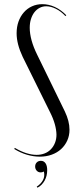

<svg xmlns="http://www.w3.org/2000/svg" viewBox="-20 -726 372 899"><path d="M244.4 -95.6Q244.4 -74.8 237.4 -57.1Q230.4 -39.5 218.1 -26.9Q205.9 -14.2 188.8 -7.6Q171.8 -0.9 151.6 -0.9Q128.9 -0.9 103.2 -8.9Q77.6 -17 49.6 -33.5L46.6 -28.5Q75.6 -10.5 106.1 -1.5Q136.6 7.5 166.6 7.5Q196.8 7.5 222.2 -1.8Q247.6 -11 266.1 -27.9Q284.6 -44.9 295 -68Q305.4 -91.1 305.4 -118.6Q305.4 -138.9 299.9 -160.2Q294.4 -181.5 283.8 -203.8L154 -469.9Q136.6 -505 127.9 -536.8Q119.2 -568.6 119.2 -596.2Q119.2 -618.4 125 -636.8Q130.8 -655.2 141.1 -668.6Q151.5 -681.9 165.5 -689.2Q179.5 -696.6 196.4 -696.6Q218 -696.6 241.9 -684.7Q265.8 -672.8 286.4 -650.6L290.4 -654.6Q265.9 -680 237 -693.2Q208.1 -706.5 178.2 -706.5Q151.8 -706.5 129.7 -696.4Q107.6 -686.4 91.5 -667.9Q75.4 -649.5 66.6 -624.8Q57.8 -600.1 57.8 -570.2Q57.8 -544.8 65 -517.1Q72.2 -489.5 86.1 -460.1L213.2 -202.9Q229 -172.1 236.5 -145.1Q244 -118.1 244.4 -95.6ZM185.6 77.2Q190.6 99.6 181.2 117.2Q171.9 134.9 152 148L155.2 152.8Q165.8 147.9 174.3 139.1Q182.9 130.4 188.8 119.8Q194.8 109.2 197.9 96.8Q201 84.2 201 71.2Q201 49.9 193.1 38.4Q185.2 27 171.6 27Q159.4 27 152 34.6Q144.6 42.1 144.6 53.8Q144.6 65.2 151.9 73.2Q159.2 81.2 170.5 81.2Q174.1 81.2 177.6 80.3Q181 79.4 185.6 77.2Z"/></svg>

Font: Moniqa Black
Style: Regular
Weight: 900
Designer: Rajesh Rajput
Foundry: Rajesh Rajput
Version: Version 1.000